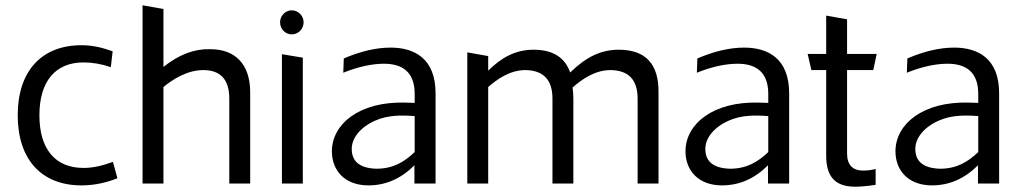

<svg xmlns="http://www.w3.org/2000/svg" viewBox="-20 -694 3858 726"><path d="M288 7C334 7 379 -2 424 -20L407 -82C367 -67 330 -59 296 -59C189 -59 129 -130 129 -258C129 -386 189 -458 296 -458C330 -458 364 -452 399 -440L406 -500C369 -513 333 -523 288 -523C137 -523 47 -425 47 -258C47 -91 137 7 288 7Z M847 -321V0H926V-345C926 -453 868 -508 775 -508C716 -510 657 -488 598 -441V-660L519 -674V0H598V-365C633 -394 688 -429 749 -429C813 -429 847 -394 847 -321Z M1046 -489V0H1125V-476ZM1039 -610C1039 -584 1059 -564 1083 -564C1108 -564 1128 -584 1128 -610C1128 -634 1108 -655 1083 -655C1059 -655 1039 -634 1039 -610Z M1373 7C1438 7 1496 -18 1547 -69V0H1627V-341C1627 -473 1547 -514 1457 -514C1402 -514 1343 -500 1280 -473L1278 -419C1335 -442 1387 -453 1432 -453C1500 -453 1548 -423 1548 -339V-305L1512 -306C1339 -311 1235 -225 1235 -122C1235 -47 1286 7 1373 7ZM1310 -131C1310 -170 1340 -212 1399 -238C1446 -259 1498 -259 1548 -255V-119C1509 -82 1467 -56 1403 -56C1341 -58 1310 -83 1310 -131Z M2391 -321V0H2470V-345C2471 -452 2421 -506 2320 -506C2252 -506 2197 -479 2136 -420C2116 -477 2070 -506 1998 -506C1926 -506 1874 -474 1826 -427V-482L1747 -496V0H1826V-365C1857 -392 1906 -429 1967 -429C2035 -428 2069 -392 2069 -321V0H2148V-321C2148 -336 2147 -350 2145 -363C2181 -395 2230 -429 2289 -429C2357 -428 2391 -392 2391 -321Z M2710 7C2775 7 2833 -18 2884 -69V0H2964V-341C2964 -473 2884 -514 2794 -514C2739 -514 2680 -500 2617 -473L2615 -419C2672 -442 2724 -453 2769 -453C2837 -453 2885 -423 2885 -339V-305L2849 -306C2676 -311 2572 -225 2572 -122C2572 -47 2623 7 2710 7ZM2647 -131C2647 -170 2677 -212 2736 -238C2783 -259 2835 -259 2885 -255V-119C2846 -82 2804 -56 2740 -56C2678 -58 2647 -83 2647 -131Z M3214 12C3231 12 3257 10 3291 5V-55C3276 -51 3260 -49 3243 -49C3206 -49 3183 -69 3183 -113V-429H3282L3295 -490H3183V-621L3104 -635V-490H3034L3048 -429H3104V-106C3104 -30 3134 12 3214 12Z M3504 7C3569 7 3627 -18 3678 -69V0H3758V-341C3758 -473 3678 -514 3588 -514C3533 -514 3474 -500 3411 -473L3409 -419C3466 -442 3518 -453 3563 -453C3631 -453 3679 -423 3679 -339V-305L3643 -306C3470 -311 3366 -225 3366 -122C3366 -47 3417 7 3504 7ZM3441 -131C3441 -170 3471 -212 3530 -238C3577 -259 3629 -259 3679 -255V-119C3640 -82 3598 -56 3534 -56C3472 -58 3441 -83 3441 -131Z"/></svg>

Font: All Genders v4 Light
Style: Regular
Weight: 300
Designer: Rassam Alawdi
Foundry: Rassam Art
Version: Version 3.100;FEAKit 1.0